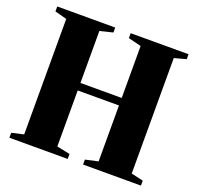

<svg xmlns="http://www.w3.org/2000/svg" viewBox="-129 -882 1052 1021"><g transform="rotate(20 397.5 -371.5)"><path d="M93.5 -43.5V-697L26 -715V-743H354V-715L281 -697V-403H514.5V-697L441.5 -715V-743H769V-715L702 -697V-43.5L770 -28V0H442.5V-28L514.5 -44V-360.5H281V-43.5L355.5 -28V0H25.5V-28Z"/></g></svg>

Font: Merriweather 120pt Black
Style: Regular
Weight: 900
Designer: Eben Sorkin
Foundry: Eben Sorkin
Version: Version 2.100